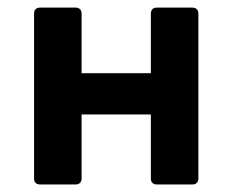

<svg xmlns="http://www.w3.org/2000/svg" viewBox="-20 -489 615 509"><path d="M70.3 -453.1V-15.6C70.3 -5.9 76.2 0 85.9 0H180.7C190.4 0 196.3 -5.9 196.3 -15.6V-185.5H379.9V-15.6C379.9 -5.9 385.7 0 395.5 0H490.2C500 0 505.9 -5.9 505.9 -15.6V-453.1C505.9 -462.9 500 -468.8 490.2 -468.8H395.5C385.7 -468.8 379.9 -462.9 379.9 -453.1V-294.9H196.3V-453.1C196.3 -462.9 190.4 -468.8 180.7 -468.8H85.9C76.2 -468.8 70.3 -462.9 70.3 -453.1Z"/></svg>

Font: Ed Sans Neue SemiBold
Style: Regular
Weight: 600
Designer: Stephen Hutchings
Version: Version 1.004;PS 001.004;hotconv 1.0.88;makeotf.lib2.5.64775